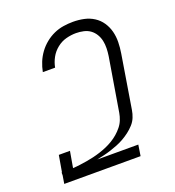

<svg xmlns="http://www.w3.org/2000/svg" viewBox="-135 -849 869 955"><g transform="rotate(-20 300.0 -371.5)"><path d="M42 0 49 -43V-58H51L66 -145H125L110 -59Q129 -60 147.5 -62.5Q166 -65 184.5 -68Q203 -71 222 -75.5Q241 -80 259.5 -86Q278 -92 295.5 -99.5Q313 -107 330.5 -117.5Q348 -128 363 -141Q378 -154 390.5 -169.5Q403 -185 410 -203Q417 -221 420 -239L467 -522Q470 -542 470.5 -562.5Q471 -583 467 -602Q463 -621 453 -637.5Q443 -654 428 -665Q413 -676 393 -680.5Q373 -685 353 -685Q327 -685 300.5 -678Q274 -671 251.5 -653Q229 -635 215.5 -610.5Q202 -586 197 -559H132Q137 -585 147 -609.5Q157 -634 173 -656Q189 -678 210.5 -695.5Q232 -713 256.5 -724Q281 -735 307 -739Q333 -743 358 -743Q388 -743 416 -737Q444 -731 467.5 -716Q491 -701 506.5 -678Q522 -655 529 -628Q536 -601 535.5 -571.5Q535 -542 530 -512L484 -230Q481 -211 473.5 -192.5Q466 -174 452 -158.5Q438 -143 421.5 -130.5Q405 -118 387.5 -108Q370 -98 351 -90.5Q332 -83 313.5 -77Q295 -71 276 -66.5Q257 -62 238 -58H455L446 0Z"/></g></svg>

Font: Iosevka HT Light Extended
Style: Italic
Weight: 300
Width: 7
Italic angle: -9°
Monospace: yes
Designer: Belleve Invis
Foundry: Belleve Invis
Version: Version 32.3.0; ttfautohint (v1.8.4)